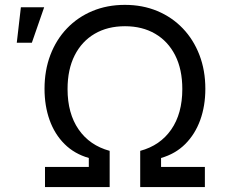

<svg xmlns="http://www.w3.org/2000/svg" viewBox="-20 -757 911 777"><path d="M162.1 0V-81.5H339.4V-117.7Q281.2 -134.3 241.2 -174.1Q201.2 -213.9 180.7 -271.2Q160.2 -328.6 160.2 -397.5Q160.2 -472.2 183.8 -534.4Q207.5 -596.7 251 -642.1Q294.4 -687.5 354 -712.4Q413.6 -737.3 485.4 -737.3Q557.1 -737.3 616.7 -712.4Q676.3 -687.5 719.7 -642.1Q763.2 -596.7 787.1 -534.4Q811 -472.2 811 -397.5Q811 -328.6 790.3 -271.2Q769.5 -213.9 729.7 -174.1Q689.9 -134.3 631.8 -117.7V-81.5H809.1V0H547.4V-146.5Q627.9 -168 672.9 -232.7Q717.8 -297.4 717.8 -396.5Q717.8 -476.1 689 -533Q660.2 -589.8 607.9 -620.4Q555.7 -650.9 485.8 -650.9Q415.5 -650.9 363.3 -620.4Q311 -589.8 282.2 -533Q253.4 -476.1 253.4 -396.5Q253.4 -297.9 298.1 -233.2Q342.8 -168.5 423.8 -146.5V0ZM47.9 -584 64.5 -727.5H158.7L108.9 -584Z"/></svg>

Font: Inter Variable LoSnoCo
Style: Regular
Weight: 400
Designer: Rasmus Andersson
Foundry: rsms
Version: Version 4.000;git-a52131595; featfreeze: case,dlig,ss01,ss02